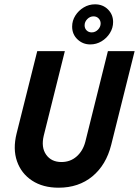

<svg xmlns="http://www.w3.org/2000/svg" viewBox="-20 -864 650 898"><path d="M254.2 13.9Q180.6 13.9 129.9 -19.4Q79.2 -52.8 59.4 -110.1Q39.6 -167.4 57.6 -239.6L154.2 -625H283.3L184.7 -229.9Q171.5 -175 195.8 -140.6Q220.1 -106.2 267.4 -106.2Q309 -106.2 338.5 -132.3Q368.1 -158.3 379.2 -201.4L484.7 -625H609.7L500 -186.1Q476.4 -92.4 412.2 -39.2Q347.9 13.9 254.2 13.9ZM402.1 -656.2Q367.4 -656.2 342.4 -679.9Q317.4 -703.5 317.4 -739.6Q317.4 -767.4 332.3 -791Q347.2 -814.6 371.5 -829.2Q395.8 -843.8 424.3 -843.8Q461.1 -843.8 485.1 -819.8Q509 -795.8 509 -761.1Q509 -733.3 494.1 -709.4Q479.2 -685.4 454.9 -670.8Q430.6 -656.2 402.1 -656.2ZM409 -712.5Q425.7 -712.5 438.2 -725.3Q450.7 -738.2 450.7 -754.2Q450.7 -768.1 441.3 -777.8Q431.9 -787.5 417.4 -787.5Q400.7 -787.5 388.2 -774.7Q375.7 -761.8 375.7 -745.8Q375.7 -731.2 385.1 -721.9Q394.4 -712.5 409 -712.5Z"/></svg>

Font: Afacad
Style: Bold Italic
Weight: 700
Italic angle: -14°
Designer: Kristian Moeller
Foundry: Dicotype
Version: Version 1.000; ttfautohint (v1.8.4.7-5d5b)